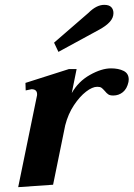

<svg xmlns="http://www.w3.org/2000/svg" viewBox="-20 -762 551 792"><path d="M221 -548 203 -586 345 -709Q378 -742 410 -742Q430 -742 439 -732.5Q448 -723 448 -708Q448 -689 433.5 -672.5Q419 -656 390 -640ZM511 -434Q511 -428 510 -424Q504 -396 487 -382Q470 -368 447 -368Q434 -368 427 -372.5Q420 -377 412 -387Q404 -396 398.5 -400Q393 -404 381 -404Q361 -404 335 -384Q309 -364 285 -328Q261 -292 249 -245L199 0L55 10L132 -365Q133 -368 133 -373Q133 -394 110 -394Q108 -394 86 -389L85 -420L264 -477H296L276 -378Q303 -426 351 -453Q399 -480 438 -480Q469 -480 490 -469.5Q511 -459 511 -434Z"/></svg>

Font: Taviraj SemiBold
Style: Italic
Weight: 600
Italic angle: -12°
Designer: Katatrad Team
Foundry: CadsonDemak
Version: Version 1.001